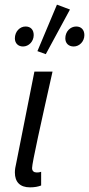

<svg xmlns="http://www.w3.org/2000/svg" viewBox="-20 -794 383 826"><path d="M109 12C129 12 144 9 157 4V-55C148 -52 142 -52 138 -52C126 -52 118 -58 118 -71C118 -93 156 -263 206 -486H128L50 -93C46 -77 44 -63 44 -52C44 -11 66 12 109 12ZM79 -594C104 -594 125 -616 125 -643C125 -666 112 -680 90 -680C65 -680 44 -658 44 -629C44 -608 58 -594 79 -594ZM297 -594C322 -594 343 -616 343 -643C343 -666 329 -680 308 -680C282 -680 261 -658 261 -629C261 -608 275 -594 297 -594ZM177 -561 281 -753 225 -774 141 -574Z"/></svg>

Font: Source Sans Pro
Style: Italic
Weight: 400
Italic angle: -11°
Designer: Paul D. Hunt
Foundry: Adobe Systems Incorporated
Version: Version 3.006;hotconv 1.0.111;makeotfexe 2.5.65597